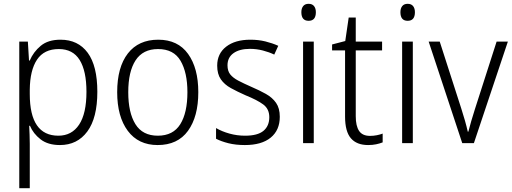

<svg xmlns="http://www.w3.org/2000/svg" viewBox="-20 -750 2683 1006"><path d="M297 -542Q389 -542 439.5 -473.5Q490 -405 490 -269Q490 -132 437.5 -61Q385 10 294 10Q231 10 192.5 -20Q154 -50 137 -91H133Q134 -69 135 -44Q136 -19 136 4V236H81V-532H126L132 -433H136Q155 -478 193.5 -510Q232 -542 297 -542ZM288 -493Q211 -493 174 -437.5Q137 -382 136 -280V-257Q136 -39 286 -39Q356 -39 394.5 -97Q433 -155 433 -269Q433 -378 397.5 -435.5Q362 -493 288 -493Z M1019 -267Q1019 -139 965 -64.5Q911 10 806 10Q705 10 649.5 -64.5Q594 -139 594 -267Q594 -398 650 -470Q706 -542 809 -542Q912 -542 965.5 -467.5Q1019 -393 1019 -267ZM652 -267Q652 -160 689.5 -99.5Q727 -39 807 -39Q887 -39 924.5 -99Q962 -159 962 -267Q962 -370 926 -431.5Q890 -493 808 -493Q729 -493 690.5 -434Q652 -375 652 -267Z M1446 -138Q1446 -68 1398.5 -29Q1351 10 1263 10Q1215 10 1177 0.5Q1139 -9 1112 -23V-79Q1143 -61 1182.5 -50Q1222 -39 1264 -39Q1330 -39 1360.5 -64.5Q1391 -90 1391 -136Q1391 -179 1359.5 -202.5Q1328 -226 1266 -251Q1223 -270 1189.5 -288.5Q1156 -307 1137 -334.5Q1118 -362 1118 -406Q1118 -469 1165 -505.5Q1212 -542 1292 -542Q1334 -542 1370.5 -533Q1407 -524 1438 -510L1417 -464Q1390 -477 1357 -485.5Q1324 -494 1290 -494Q1235 -494 1203.5 -471.5Q1172 -449 1172 -408Q1172 -378 1186.5 -360Q1201 -342 1228.5 -327.5Q1256 -313 1297 -295Q1339 -277 1373 -258Q1407 -239 1426.5 -211Q1446 -183 1446 -138Z M1597 -730Q1616 -730 1625.5 -718Q1635 -706 1635 -686Q1635 -641 1597 -641Q1559 -641 1559 -686Q1559 -706 1568.5 -718Q1578 -730 1597 -730ZM1624 -532V0H1568V-532Z M1919 -38Q1937 -38 1954.5 -41.5Q1972 -45 1985 -50V-4Q1970 2 1951 6Q1932 10 1909 10Q1849 10 1818.5 -25.5Q1788 -61 1788 -139V-486H1720V-517L1789 -535L1807 -658H1844V-532H1982V-486H1844V-141Q1844 -90 1861.5 -64Q1879 -38 1919 -38Z M2116 -730Q2135 -730 2144.5 -718Q2154 -706 2154 -686Q2154 -641 2116 -641Q2078 -641 2078 -686Q2078 -706 2087.5 -718Q2097 -730 2116 -730ZM2143 -532V0H2087V-532Z M2402 0 2226 -532H2284L2397 -181Q2407 -150 2416 -118.5Q2425 -87 2431 -60H2434Q2440 -84 2449 -115Q2458 -146 2468 -177L2582 -532H2641L2463 0Z"/></svg>

Font: Noto Sans Gurmukhi UI SemiCondensed Light
Style: Regular
Weight: 300
Width: 4
Designer: Jelle Bosma - Monotype Design Team
Foundry: Monotype Imaging Inc.
Version: Version 2.004; ttfautohint (v1.8.4.7-5d5b)